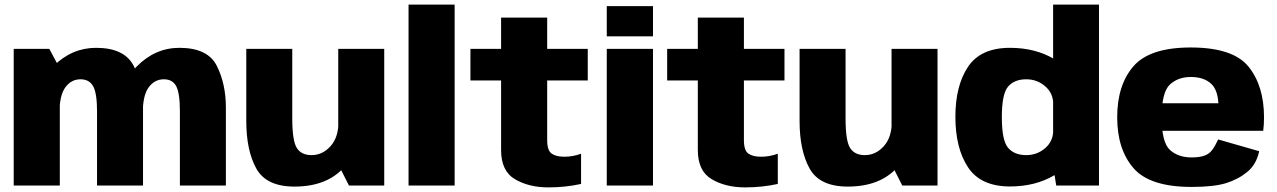

<svg xmlns="http://www.w3.org/2000/svg" viewBox="-20 -805 5540 833"><path d="M39.5 0H239.5V-508L194 -593H39.5ZM401 0H600.5V-338.5Q600.5 -440.5 560.2 -519Q520 -597.5 397 -597.5Q291.5 -597.5 211.8 -518Q132 -438.5 132 -355L238 -315Q238 -391 263.5 -426Q289 -461 329.5 -461Q367 -461 384 -431Q401 -401 401 -321.5ZM760.5 0H960V-338.5Q960 -440.5 920.8 -519Q881.5 -597.5 758.5 -597.5Q653 -597.5 573.2 -516.5Q493.5 -435.5 493.5 -355L599.5 -315Q599.5 -391 625 -426Q650.5 -461 691 -461Q728.5 -461 744.5 -431Q760.5 -401 760.5 -321.5Z M1494 0H1647V-593H1447.5V-92ZM1248 -593H1048.5V-280.5Q1048.5 -152 1092 -73.8Q1135.5 4.5 1257.5 4.5Q1396.5 4.5 1471 -77.2Q1545.5 -159 1545.5 -240L1448.5 -276.5Q1448.5 -209 1413.8 -170.5Q1379 -132 1331.5 -132Q1287.5 -132 1267.8 -163Q1248 -194 1248 -291Z M1752.5 0H1952.5V-785H1752.5Z M2359.5 8Q2433.5 8 2501 -7V-138Q2465 -125 2428 -125Q2393 -125 2373.5 -138.5Q2354 -152 2354 -197V-456H2530V-593H2354V-728.5H2154V-593H2021V-456H2154V-154Q2154 -63 2214.2 -27.5Q2274.5 8 2359.5 8Z M2612.5 0H2813V-593H2612.5ZM2612.5 -778.5V-647.5H2813V-778.5Z M3213 8Q3287 8 3354.5 -7V-138Q3318.5 -125 3281.5 -125Q3246.5 -125 3227 -138.5Q3207.5 -152 3207.5 -197V-456H3383.5V-593H3207.5V-728.5H3007.5V-593H2874.5V-456H3007.5V-154Q3007.5 -63 3067.8 -27.5Q3128 8 3213 8Z M3894.5 0H4047.5V-593H3848V-92ZM3648.5 -593H3449V-280.5Q3449 -152 3492.5 -73.8Q3536 4.5 3658 4.5Q3797 4.5 3871.5 -77.2Q3946 -159 3946 -240L3849 -276.5Q3849 -209 3814.2 -170.5Q3779.5 -132 3732 -132Q3688 -132 3668.2 -163Q3648.5 -194 3648.5 -291Z M4562.5 0H4748V-785H4549V-84.5ZM4362 4Q4472.5 4 4555.2 -45.2Q4638 -94.5 4638 -158L4549.5 -240.5Q4549.5 -192.5 4514.5 -162.2Q4479.5 -132 4432.5 -132Q4381 -132 4353.8 -163.5Q4326.5 -195 4326.5 -297Q4326.5 -398 4353.8 -429.5Q4381 -461 4432.5 -461Q4479.5 -461 4514.5 -430.8Q4549.5 -400.5 4549.5 -353L4638 -435Q4638 -498.5 4555.2 -548Q4472.5 -597.5 4362 -597.5Q4235 -597.5 4180 -515.5Q4125 -433.5 4125 -298Q4125 -162 4180 -79Q4235 4 4362 4Z M5150 6V-122Q5091.5 -122 5055.8 -154.5Q5020 -187 5020 -296Q5020 -404.5 5055.2 -437.8Q5090.5 -471 5146.5 -471Q5203 -471 5234.8 -441.5Q5266.5 -412 5266.5 -340.5L5272.5 -357H5003V-237.5H5460.5Q5464 -263.5 5464 -296Q5464 -432.5 5396.8 -515.8Q5329.5 -599 5146 -599Q4968 -599 4897.5 -517.5Q4827 -436 4827 -296Q4827 -157.5 4897.5 -75.8Q4968 6 5150 6ZM5150 -122V6Q5245.5 6 5298.5 -10.2Q5351.5 -26.5 5391.2 -59Q5431 -91.5 5443 -149L5265 -200Q5253 -173.5 5240 -155.5Q5227 -137.5 5205.8 -129.8Q5184.5 -122 5150 -122Z"/></svg>

Font: Anybody UltraCondensed Thin ExtraBold
Style: Regular
Weight: 800
Version: Version 1.111